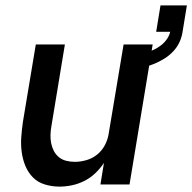

<svg xmlns="http://www.w3.org/2000/svg" viewBox="-20 -685 714 713"><path d="M201 8Q173 8 146.5 0Q120 -8 102 -26.5Q84 -45 74 -69.5Q64 -94 60.5 -121Q57 -148 59 -176Q61 -204 65 -232L113 -520H221L171 -217Q168 -201 167.5 -184.5Q167 -168 170 -153Q173 -138 180 -124.5Q187 -111 198.5 -101.5Q210 -92 225.5 -88Q241 -84 258 -84Q279 -84 301.5 -90.5Q324 -97 342 -112Q360 -127 370.5 -148Q381 -169 384 -191L439 -520H547L461 0H353L366 -80Q352 -59 333.5 -41.5Q315 -24 293 -13Q271 -2 247.5 3Q224 8 201 8ZM478 -428 469 -479Q483 -481 497.5 -483.5Q512 -486 526 -490.5Q540 -495 553.5 -501.5Q567 -508 579 -517.5Q591 -527 600 -540Q609 -553 612 -567H560L576 -665H674L658 -567Q655 -547 646.5 -528.5Q638 -510 623.5 -494.5Q609 -479 591.5 -468Q574 -457 555 -449Q536 -441 516.5 -436Q497 -431 478 -428Z"/></svg>

Font: Iosevka SS04 Semibold Extended
Style: Italic
Weight: 600
Width: 7
Italic angle: -9°
Monospace: yes
Designer: Belleve Invis
Foundry: Belleve Invis
Version: Version 19.0.0; ttfautohint (v1.8.4)